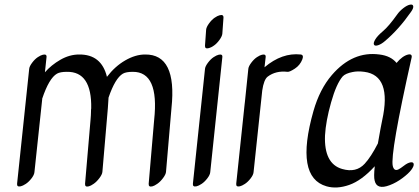

<svg xmlns="http://www.w3.org/2000/svg" viewBox="-20 -780 1836 842"><path d="M168 -540Q186 -544 184 -529L177 -463Q205 -495 245 -518Q285 -541 327 -541Q425 -542 449 -443Q484 -489 529 -515Q574 -541 616 -541Q757 -543 732 -306L708 -26Q707 -15 695 1Q683 17 670 26Q657 35 649 37Q631 42 632 26L656 -254Q679 -466 562 -465Q533 -465 519 -457Q485 -437 456 -352Q455 -330 453 -306L429 -26Q428 -15 416 1Q404 17 391 26Q378 35 370 37Q352 42 353 26L377 -254Q379 -277 379 -289Q379 -301 380 -305Q383 -467 273 -465Q244 -465 230 -457Q195 -437 165 -347Q165 -346 165 -344L131 -25Q130 -13 118 2.5Q106 18 93 26.5Q80 35 71 37Q53 41 55 25L108 -478Q109 -489 121 -505Q133 -521 146 -529.5Q159 -538 168 -540Z M939 -540Q957 -544 955 -529L902 -25Q901 -13 889 2.5Q877 18 864 26.5Q851 35 842 37Q824 41 826 25L879 -478Q880 -489 892 -505Q904 -521 917 -529.5Q930 -538 939 -540ZM943 -713Q961 -718 960 -702L955 -632Q954 -621 942.5 -605Q931 -589 918 -580Q905 -571 896 -569Q878 -564 879 -580L884 -650Q885 -661 896.5 -677Q908 -693 921 -702Q934 -711 943 -713Z M1129 -540Q1147 -544 1145 -529L1140 -485Q1217 -550 1299 -541Q1313 -539 1306 -520Q1296 -494 1273 -479Q1250 -464 1241 -465Q1190 -471 1154 -444Q1137 -431 1130 -383L1092 -25Q1091 -13 1079 2.5Q1067 18 1054 26.5Q1041 35 1032 37Q1014 41 1016 25L1053 -325Q1053 -327 1054 -333L1069 -478Q1070 -489 1082 -505Q1094 -521 1107 -529.5Q1120 -538 1129 -540Z M1782.5 -728Q1728.8 -651 1668.3 -600Q1652.1 -586 1637.7 -581.5Q1623.3 -577 1619.9 -584.5Q1616.6 -592 1626 -607.5Q1635.3 -623 1660.2 -644Q1685 -665 1721.4 -716Q1731.8 -731 1748.4 -744Q1765 -757 1777.8 -759.5Q1790.5 -762 1792.2 -753Q1793.9 -744 1782.5 -728ZM1689.2 32Q1632.3 54 1623 12Q1618.4 -5 1623.5 -51Q1566 12 1511.3 31Q1456.6 50 1411.8 37Q1272.3 -3 1354.6 -293Q1382 -389 1435.4 -451Q1526.7 -557 1644.3 -541Q1693.8 -535 1719.1 -504Q1744.8 -535 1770.3 -541Q1778.5 -543 1782.7 -539.5Q1786.9 -536 1785.2 -528Q1690.2 -105 1702.5 -52Q1708.4 -28 1727.2 -37Q1735.6 -41 1751.7 -53.5Q1767.8 -66 1780.4 -68Q1793.1 -70 1794.3 -60.5Q1795.5 -51 1783.6 -35Q1771.7 -19 1744.9 1Q1718.2 21 1689.2 32ZM1637.2 -151Q1651.2 -231 1656.1 -253Q1699.3 -449 1577.7 -465Q1548 -469 1525.6 -464Q1495.1 -458 1482.9 -445Q1455.1 -413 1432 -331Q1408.8 -249 1405.3 -186Q1400.4 -62 1480.4 -39Q1541.8 -21 1579.4 -62Q1607 -92 1637.2 -151Z"/></svg>

Font: Kavivanar
Style: Regular
Weight: 400
Designer: Tharique Azeez
Foundry: Tharique Azeez
Version: Version 1.88